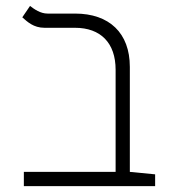

<svg xmlns="http://www.w3.org/2000/svg" viewBox="-20 -632 626 652"><path d="M506.8 -40 420.9 -48.3V-404.8C420.9 -520 351.1 -585.9 234.9 -585.9H141.6C117.2 -585.9 96.7 -600.6 82 -611.8L55.7 -573.2C72.8 -558.1 93.8 -537.6 131.3 -537.6H234.9C321.3 -537.6 372.6 -486.8 372.6 -395V-48.3H61V0H506.8Z"/></svg>

Font: Cascadia Mono PL ExtraLight
Style: Regular
Weight: 200
Monospace: yes
Designer: Aaron Bell
Foundry: Saja Typeworks
Version: Version 2404.023